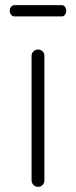

<svg xmlns="http://www.w3.org/2000/svg" viewBox="-20 -728 296 748"><path d="M36 -664Q29 -664 23.5 -670.5Q18 -677 18 -686Q18 -695 23.5 -701.5Q29 -708 36 -708H221Q228 -708 233 -701.5Q238 -695 238 -686Q238 -677 233 -670.5Q228 -664 221 -664ZM153 -25Q153 -15 146 -7.5Q139 0 128 0Q118 0 110.5 -7.5Q103 -15 103 -25V-510Q103 -521 110.5 -528Q118 -535 128 -535Q139 -535 146 -528Q153 -521 153 -510Z"/></svg>

Font: Hubballi
Style: Regular
Weight: 400
Designer: Erin McLaughlin
Version: Version 1.000; ttfautohint (v1.8.3)